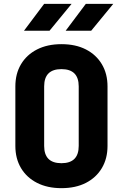

<svg xmlns="http://www.w3.org/2000/svg" viewBox="-20 -970 640 1000"><path d="M300 10Q227 10 173 -17.5Q119 -45 89.5 -94.5Q60 -144 60 -210V-520Q60 -586 89.5 -635.5Q119 -685 173 -712.5Q227 -740 300 -740Q374 -740 427.5 -712.5Q481 -685 510.5 -635.5Q540 -586 540 -520V-210Q540 -144 510.5 -94.5Q481 -45 427.5 -17.5Q374 10 300 10ZM300 -120Q390 -120 390 -210V-520Q390 -610 300 -610Q210 -610 210 -520V-210Q210 -120 300 -120ZM322 -810 427 -950H570L455 -810ZM105 -810 210 -950H353L238 -810Z"/></svg>

Font: NKDuy Mono ExtraBold
Style: Regular
Weight: 800
Monospace: yes
Designer: NKDuy
Foundry: NKDuy
Version: Version 2.251; ttfautohint (v1.8.4.7-5d5b)